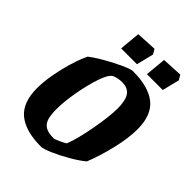

<svg xmlns="http://www.w3.org/2000/svg" viewBox="-226 -897 1021 1021"><g transform="rotate(45 284.5 -386.5)"><path d="M33 -195Q33 -263 55 -354.5Q77 -446 105 -503Q148 -537 228 -578Q308 -619 331 -619Q447 -619 506.5 -571.5Q566 -524 566 -417Q566 -351 545 -263Q524 -175 496 -106Q466 -81 418.5 -53.5Q371 -26 328 -7.5Q285 11 268 11Q152 11 92.5 -37.5Q33 -86 33 -195ZM353 -99Q375 -154 394 -257Q413 -360 413 -421Q413 -482 393.5 -509.5Q374 -537 331 -537Q303 -537 277 -527Q254 -518 233 -458Q212 -398 198.5 -321Q185 -244 185 -192Q185 -146 193 -119.5Q201 -93 222.5 -80.5Q244 -68 284 -68Q291 -68 317.5 -80Q344 -92 353 -99ZM200 -660 211 -778 327 -784 343 -757 319 -660ZM394 -660 405 -778 521 -784 537 -757 513 -660Z"/></g></svg>

Font: Grenze
Style: Bold Italic
Weight: 700
Italic angle: -10°
Designer: Renata Polastri
Foundry: Omnibus-Type
Version: Version 1.002; ttfautohint (v1.8)